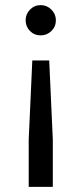

<svg xmlns="http://www.w3.org/2000/svg" viewBox="-20 -544 318 749"><path d="M80 -465Q80 -489 97 -506.5Q114 -524 139 -524Q163 -524 180.5 -506.5Q198 -489 198 -465Q198 -440 180.5 -423Q163 -406 139 -406Q114 -406 97 -423Q80 -440 80 -465ZM92 185V0L106 -308H172L186 0V185Z"/></svg>

Font: Radio Canada Condensed
Style: Regular
Weight: 400
Width: 3
Designer: Charles Daoud, Etienne Aubert Bonn, Alexandre Saumier Demers, Jacques Le Bailly
Foundry: Radio-Canada
Version: Version 2.104; ttfautohint (v1.8.4.7-5d5b);gftools[0.9.28.de